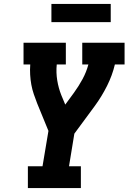

<svg xmlns="http://www.w3.org/2000/svg" viewBox="-20 -951 650 971"><path d="M121 0V-110H195L225 -289L168 -428Q159 -451 151 -474.5Q143 -498 138.5 -522.5Q134 -547 132.5 -573Q131 -599 133 -625H99V-735H313V-625H267Q263 -584 269.5 -544.5Q276 -505 290 -470L310 -422L354 -482Q378 -515 397.5 -551Q417 -587 427 -625H396V-735H610V-625H561Q548 -570 521.5 -517Q495 -464 460 -416L356 -275L329 -110H389V0ZM540 -839H240V-931H540Z"/></svg>

Font: Iosevka Curly Slab XBdEx
Style: Italic
Weight: 800
Width: 7
Italic angle: -9°
Monospace: yes
Designer: Belleve Invis
Foundry: Belleve Invis
Version: Version 11.1.0; ttfautohint (v1.8.3)